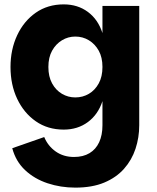

<svg xmlns="http://www.w3.org/2000/svg" viewBox="-20 -585 719 877"><path d="M324 272Q257 272 197 252Q137 232 94.5 192Q52 152 36 92L182 41Q199 82 234.5 107Q270 132 318 132Q360 132 389 114.5Q418 97 433 64.5Q448 32 448 -13V-123Q428 -62 381.5 -27.5Q335 7 271 7Q198 7 143.5 -31Q89 -69 58.5 -133.5Q28 -198 28 -279Q28 -359 58.5 -424Q89 -489 143.5 -527Q198 -565 271 -565Q335 -565 381.5 -530.5Q428 -496 448 -434V-558H616V-13Q616 43 599 94.5Q582 146 546.5 186Q511 226 456 249Q401 272 324 272ZM324 -140Q358 -140 386 -156.5Q414 -173 431 -204Q448 -235 448 -279Q448 -323 431 -353.5Q414 -384 386 -401Q358 -418 324 -418Q291 -418 263 -401Q235 -384 218 -353.5Q201 -323 201 -279Q201 -235 218 -204Q235 -173 263 -156.5Q291 -140 324 -140Z"/></svg>

Font: Parkinsans
Style: Bold
Weight: 700
Designer: Red Stone, Indian Type Foundry
Foundry: Indian Type Foundry
Version: Version 1.000